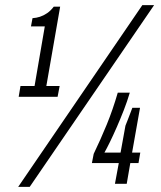

<svg xmlns="http://www.w3.org/2000/svg" viewBox="-20 -718 629 750"><path d="M51 12 536 -698H582L96 12ZM53 -340 60 -382H115L155 -615H101L107 -647Q122 -648 136 -652.5Q150 -657 164 -666.5Q178 -676 190 -692H215L161 -382H213L205 -340ZM429 0 444 -81H339L346 -117Q373 -173 397 -231.5Q421 -290 440 -356H487Q477 -322 463.5 -287.5Q450 -253 436 -221Q422 -189 409.5 -163.5Q397 -138 388 -122H451L470 -227Q474 -236 478.5 -248.5Q483 -261 488.5 -274.5Q494 -288 497 -297H527L496 -122H528L521 -81H489L475 0Z"/></svg>

Font: Archivo ExtraCondensed Light
Style: Italic
Weight: 300
Width: 2
Italic angle: -10°
Designer: Hector Gatti
Foundry: Omnibus-Type
Version: Version 2.001